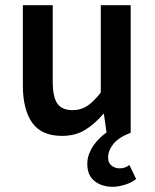

<svg xmlns="http://www.w3.org/2000/svg" viewBox="-20 -511 596 739"><path d="M414 208Q372 208 344 186Q316 164 316 120Q316 99 323 81Q330 63 340.5 48Q351 33 364 20.5Q377 8 390 -1L380 -72H377Q345 -34 307.5 -11Q270 12 219 12Q140 12 104 -38.5Q68 -89 68 -183V-491H183V-198Q183 -137 201 -112Q219 -87 259 -87Q291 -87 315.5 -103Q340 -119 368 -155V-491H483V0Q436 18 416 43.5Q396 69 396 95Q396 116 409.5 126.5Q423 137 440 137Q462 137 478 124L504 178Q487 192 461 200Q435 208 414 208Z"/></svg>

Font: Giro Semibold
Style: Regular
Weight: 600
Designer: Paul D. Hunt
Foundry: Adobe Systems Incorporated
Version: Version 1.000;PS 1.0;hotconv 1.0.88;makeotf.lib2.5.647800